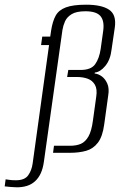

<svg xmlns="http://www.w3.org/2000/svg" viewBox="-111 -651 511 818"><path d="M-39 147Q-50 147 -66.5 145.5Q-83 144 -91 143L-87 113Q-83 114 -80 114Q-77 114 -73 115Q-68 116 -60.5 116.5Q-53 117 -43 117Q-6 117 9 96Q24 75 28 46L98 -459H64L69 -495H103L107 -522Q113 -560 126 -584Q139 -608 169.5 -619.5Q200 -631 256 -631Q322 -631 354 -609.5Q386 -588 378 -533L364 -438Q359 -396 337.5 -370Q316 -344 293 -342L292 -338Q309 -336 323.5 -325Q338 -314 346.5 -294Q355 -274 350 -244L333 -121Q326 -69 306 -43Q286 -17 256 -8.5Q226 0 187 0H115L119 -30H187Q214 -30 233 -38Q252 -46 265.5 -69Q279 -92 285 -138L299 -239Q304 -271 293.5 -289.5Q283 -308 263 -315.5Q243 -323 216 -323H175L180 -353H233Q277 -353 294.5 -377.5Q312 -402 318 -443L329 -522Q334 -563 316.5 -583Q299 -603 253 -603Q214 -603 194 -590.5Q174 -578 166 -560Q158 -542 155 -523L76 38Q72 67 62.5 87.5Q53 108 38 121.5Q23 135 3.5 141Q-16 147 -39 147Z"/></svg>

Font: Alumni Sans Light
Style: Italic
Weight: 300
Italic angle: -8°
Version: Version 1.016